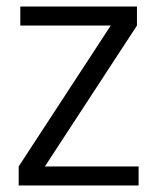

<svg xmlns="http://www.w3.org/2000/svg" viewBox="-20 -566 481 586"><path d="M117 -58H403V0H37V-58L318 -488H42V-546H398V-488Z"/></svg>

Font: Poppins-tnum Light
Style: Regular
Weight: 300
Designer: Ninad Kale (Devanagari), Jonny Pinhorn (Latin)
Foundry: Indian Type Foundry
Version: Version 4.004